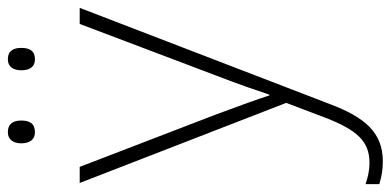

<svg xmlns="http://www.w3.org/2000/svg" viewBox="-276 -480 995 489"><g transform="rotate(-90 221.5 -235.5)"><path d="M101 -679C101 -658 110 -644 129 -644C152 -644 159 -658 159 -679C159 -698 152 -713 129 -713C110 -713 101 -698 101 -679ZM287 -679C287 -658 295 -644 315 -644C337 -644 344 -658 344 -679C344 -698 337 -713 315 -713C295 -713 287 -698 287 -679ZM0 -530 204 -4 166 96C135 176 106 208 52 208C31 208 15 204 -3 198V233C16 239 34 242 55 242C128 242 167 197 201 107L446 -530H405L273 -181C250 -122 235 -77 225 -47H223C213 -78 197 -122 174 -184L41 -530Z"/></g></svg>

Font: Noto Sans Gurmukhi ExtraLight
Style: Regular
Weight: 200
Designer: Jelle Bosma - Monotype Design Team
Foundry: Monotype Imaging Inc.
Version: Version 2.004